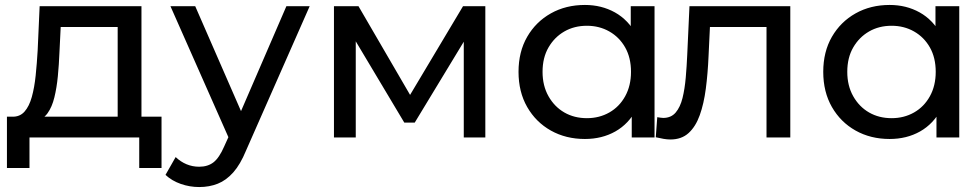

<svg xmlns="http://www.w3.org/2000/svg" viewBox="-20 -555 3892 775"><path d="M455 -45V-446H225L220 -344Q218 -294 213.5 -247.5Q209 -201 199.5 -162Q190 -123 172 -98Q154 -73 124 -67L29 -84Q60 -83 79 -104.5Q98 -126 108.5 -164Q119 -202 124 -250.5Q129 -299 132 -351L140 -530H551V-45ZM8 123V-84H632V123H542V0H99V123Z M784 200Q746 200 710 187.5Q674 175 648 151L689 79Q709 98 733 108Q757 118 784 118Q819 118 842 100Q865 82 885 36L918 -37L928 -49L1136 -530H1230L973 53Q950 109 921.5 141Q893 173 859 186.5Q825 200 784 200ZM910 17 668 -530H768L974 -58Z M1328 0V-530H1427L1655 -138H1615L1849 -530H1939V0H1852V-422L1868 -413L1654 -60H1612L1397 -420L1416 -424V0Z M2341 6Q2264 6 2203.5 -28Q2143 -62 2108 -123Q2073 -184 2073 -265Q2073 -346 2108 -406.5Q2143 -467 2203.5 -501Q2264 -535 2341 -535Q2408 -535 2462 -505Q2516 -475 2548.5 -415Q2581 -355 2581 -265Q2581 -175 2549.5 -115Q2518 -55 2464 -24.5Q2410 6 2341 6ZM2349 -78Q2399 -78 2439.5 -101Q2480 -124 2503.5 -166.5Q2527 -209 2527 -265Q2527 -322 2503.5 -363.5Q2480 -405 2439.5 -428Q2399 -451 2349 -451Q2298 -451 2258 -428Q2218 -405 2194 -363.5Q2170 -322 2170 -265Q2170 -209 2194 -166.5Q2218 -124 2258 -101Q2298 -78 2349 -78ZM2530 0V-143L2536 -266L2526 -389V-530H2622V0Z M2627 -1 2633 -82Q2640 -81 2646 -80Q2652 -79 2657 -79Q2689 -79 2707.5 -101Q2726 -123 2735 -159.5Q2744 -196 2748 -242Q2752 -288 2754 -334L2763 -530H3170V0H3074V-474L3097 -446H2825L2847 -475L2840 -328Q2837 -258 2829 -197Q2821 -136 2804.5 -90Q2788 -44 2759.5 -18Q2731 8 2686 8Q2673 8 2658.5 5.5Q2644 3 2627 -1Z M3571 6Q3494 6 3433.5 -28Q3373 -62 3338 -123Q3303 -184 3303 -265Q3303 -346 3338 -406.5Q3373 -467 3433.5 -501Q3494 -535 3571 -535Q3638 -535 3692 -505Q3746 -475 3778.5 -415Q3811 -355 3811 -265Q3811 -175 3779.5 -115Q3748 -55 3694 -24.5Q3640 6 3571 6ZM3579 -78Q3629 -78 3669.5 -101Q3710 -124 3733.5 -166.5Q3757 -209 3757 -265Q3757 -322 3733.5 -363.5Q3710 -405 3669.5 -428Q3629 -451 3579 -451Q3528 -451 3488 -428Q3448 -405 3424 -363.5Q3400 -322 3400 -265Q3400 -209 3424 -166.5Q3448 -124 3488 -101Q3528 -78 3579 -78ZM3760 0V-143L3766 -266L3756 -389V-530H3852V0Z"/></svg>

Font: MOST Montserrat Medium
Style: Regular
Weight: 500
Designer: Julieta Ulanovsky
Foundry: Julieta Ulanovsky
Version: Version 8.000;March 11, 2024;FontCreator 15.0.0.2926 64-bit